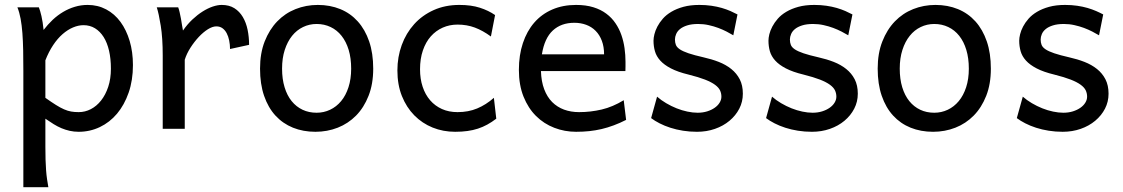

<svg xmlns="http://www.w3.org/2000/svg" viewBox="-20 -528 4605 787"><path d="M166 -127Q190.9 -109.4 209.2 -97.9Q227.5 -86.4 242.7 -79.8Q257.8 -73.2 271.7 -70.8Q285.6 -68.4 302.7 -68.4Q328.6 -68.4 352.3 -80.6Q376 -92.8 394.3 -116Q412.6 -139.2 423.6 -172.1Q434.6 -205.1 434.6 -246.6Q434.6 -287.1 427 -320.1Q419.4 -353 404.8 -376.2Q390.1 -399.4 369.4 -412.1Q348.6 -424.8 322.3 -424.8Q301.3 -424.8 279.3 -415.5Q257.3 -406.2 236.6 -388.2Q215.8 -370.1 197.8 -343Q179.7 -315.9 166 -280.8ZM139.2 -498Q144.5 -485.4 149.9 -462.2Q155.3 -439 158.7 -405.3Q175.8 -427.7 196 -446.8Q216.3 -465.8 239 -479.2Q261.7 -492.7 286.9 -500.2Q312 -507.8 339.4 -507.8Q380.9 -507.8 415.3 -489.5Q449.7 -471.2 473.9 -438.2Q498 -405.3 511.5 -360.1Q524.9 -314.9 524.9 -261.2Q524.9 -198.7 507.3 -148.2Q489.7 -97.7 459.7 -62Q429.7 -26.4 389.2 -7.1Q348.6 12.2 302.7 12.2Q283.2 12.2 265.9 8.3Q248.5 4.4 232.2 -2.4Q215.8 -9.3 199.7 -19.3Q183.6 -29.3 166 -41.5V73.2Q166 102.5 166.7 126.2Q167.5 149.9 168.9 169.9Q170.4 189.9 172.9 206.8Q175.3 223.6 178.2 239.3H75.7V-236.8Q75.7 -282.2 75 -321Q74.2 -359.9 71.8 -392.3Q69.3 -424.8 64.5 -451.2Q59.6 -477.5 51.3 -498Z M647 0V-300.3Q647 -372.6 638.9 -422.6Q630.9 -472.7 622.6 -498H710.4Q713.4 -490.2 716.3 -477.8Q719.2 -465.3 721.7 -451.7Q724.1 -438 726.1 -424.8L730 -402.8Q747.6 -428.2 768.3 -447.8Q789.1 -467.3 810.3 -480.7Q831.5 -494.1 851.8 -501Q872.1 -507.8 888.7 -507.8Q919.4 -507.8 940.7 -494.4Q961.9 -481 975.3 -458.3Q988.8 -435.5 994.9 -406Q1001 -376.5 1001 -344.2L922.9 -327.1Q922.9 -345.2 919.4 -362.1Q916 -378.9 909.2 -391.8Q902.3 -404.8 891.8 -412.4Q881.3 -419.9 866.7 -419.9Q851.1 -419.9 832 -408Q813 -396 794.7 -376.5Q776.4 -356.9 760.7 -332.5Q745.1 -308.1 737.3 -283.2V0Z M1136.2 -246.6Q1136.2 -204.1 1146.5 -170.4Q1156.7 -136.7 1175.5 -113.5Q1194.3 -90.3 1220.2 -78.1Q1246.1 -65.9 1277.8 -65.9Q1307.1 -65.9 1333 -78.1Q1358.9 -90.3 1378.2 -113.5Q1397.5 -136.7 1408.4 -170.4Q1419.4 -204.1 1419.4 -246.6Q1419.4 -289.6 1409.2 -323.5Q1398.9 -357.4 1380.1 -381.1Q1361.3 -404.8 1335.2 -417.2Q1309.1 -429.7 1277.8 -429.7Q1248 -429.7 1222.2 -417.2Q1196.3 -404.8 1177.2 -381.1Q1158.2 -357.4 1147.2 -323.5Q1136.2 -289.6 1136.2 -246.6ZM1045.9 -246.6Q1045.9 -309.6 1064.9 -358.2Q1084 -406.7 1116.2 -440.2Q1148.4 -473.6 1191.4 -490.7Q1234.4 -507.8 1282.7 -507.8Q1333 -507.8 1374.8 -490.7Q1416.5 -473.6 1446.5 -440.2Q1476.6 -406.7 1493.2 -358.2Q1509.8 -309.6 1509.8 -246.6Q1509.8 -183.6 1490.7 -135.3Q1471.7 -86.9 1439.5 -54.2Q1407.2 -21.5 1364.3 -4.6Q1321.3 12.2 1272.9 12.2Q1222.7 12.2 1180.9 -4.6Q1139.2 -21.5 1109.1 -54.2Q1079.1 -86.9 1062.5 -135.3Q1045.9 -183.6 1045.9 -246.6Z M2014.2 -41.5Q1995.6 -27.3 1977.3 -17.3Q1959 -7.3 1939 -0.7Q1918.9 5.9 1896 9Q1873 12.2 1845.7 12.2Q1796.4 12.2 1753.4 -5.1Q1710.4 -22.5 1678.2 -55.2Q1646 -87.9 1627.4 -134.3Q1608.9 -180.7 1608.9 -239.3Q1608.9 -294.4 1626.7 -343.3Q1644.5 -392.1 1677.5 -428.7Q1710.4 -465.3 1757.6 -486.6Q1804.7 -507.8 1862.8 -507.8Q1911.6 -507.8 1947 -496.3Q1982.4 -484.9 2009.3 -466.3L1992.2 -378.4Q1959 -402.8 1926.3 -415Q1893.6 -427.2 1855.5 -427.2Q1822.8 -427.2 1794.7 -414.8Q1766.6 -402.3 1745.8 -378.9Q1725.1 -355.5 1713.4 -321.3Q1701.7 -287.1 1701.7 -244.1Q1701.7 -204.6 1712.4 -172.4Q1723.1 -140.1 1743.2 -116.9Q1763.2 -93.8 1791.5 -81.1Q1819.8 -68.4 1855.5 -68.4Q1899.9 -68.4 1936 -83.5Q1972.2 -98.6 2004.4 -127Z M2197.3 -236.8Q2198.7 -193.8 2210.7 -162.1Q2222.7 -130.4 2243.4 -109.6Q2264.2 -88.9 2292.2 -78.6Q2320.3 -68.4 2353.5 -68.4Q2400.9 -68.4 2446.3 -79.1Q2491.7 -89.8 2536.6 -117.2L2546.4 -36.6Q2520.5 -23.4 2495.6 -14.2Q2470.7 -4.9 2445.8 1Q2420.9 6.8 2395.3 9.5Q2369.6 12.2 2341.3 12.2Q2294.4 12.2 2252 -4.2Q2209.5 -20.5 2177.2 -52.5Q2145 -84.5 2126 -131.8Q2106.9 -179.2 2106.9 -241.7Q2106.9 -302.2 2123.3 -351.3Q2139.6 -400.4 2169.9 -435.3Q2200.2 -470.2 2243.7 -489Q2287.1 -507.8 2341.3 -507.8Q2381.3 -507.8 2412.1 -498.3Q2442.9 -488.8 2465.3 -471.9Q2487.8 -455.1 2502.9 -432.6Q2518.1 -410.2 2527.1 -384.3Q2536.1 -358.4 2540 -330.3Q2543.9 -302.2 2543.9 -274.9V-255.9Q2543.9 -243.7 2543.5 -236.8ZM2334 -434.6Q2280.3 -434.6 2246.1 -403.1Q2211.9 -371.6 2201.2 -305.2H2456.1Q2456.1 -336.4 2447 -360.6Q2438 -384.8 2421.6 -401.4Q2405.3 -418 2382.8 -426.3Q2360.4 -434.6 2334 -434.6Z M2985.8 -383.3Q2973.6 -390.6 2958 -398.7Q2942.4 -406.7 2924.1 -413.6Q2905.8 -420.4 2885 -425Q2864.3 -429.7 2841.8 -429.7Q2814.9 -429.7 2796.6 -423.8Q2778.3 -418 2767.3 -408.9Q2756.3 -399.9 2751.5 -388.4Q2746.6 -377 2746.6 -366.2Q2746.6 -353.5 2750.5 -343.8Q2754.4 -334 2766.8 -325.7Q2779.3 -317.4 2802.2 -309.6Q2825.2 -301.8 2863.8 -293Q2897 -285.6 2926.3 -274.2Q2955.6 -262.7 2977.5 -245.1Q2999.5 -227.5 3012.2 -202.9Q3024.9 -178.2 3024.9 -144Q3024.9 -110.8 3010.3 -82.5Q2995.6 -54.2 2970.2 -33Q2944.8 -11.7 2910.6 0.2Q2876.5 12.2 2836.9 12.2Q2807.1 12.2 2779.5 7.8Q2752 3.4 2727.8 -4.4Q2703.6 -12.2 2683.6 -22.5Q2663.6 -32.7 2648.9 -43.9L2673.3 -131.8Q2689.9 -117.2 2710.7 -105Q2731.4 -92.8 2753.4 -84Q2775.4 -75.2 2797.6 -70.6Q2819.8 -65.9 2839.4 -65.9Q2860.8 -65.9 2878.7 -71.5Q2896.5 -77.1 2909.4 -86.2Q2922.4 -95.2 2929.7 -107.2Q2937 -119.1 2937 -131.8Q2937 -145.5 2931.4 -157.5Q2925.8 -169.4 2910.9 -180.4Q2896 -191.4 2869.9 -201.7Q2843.8 -211.9 2802.7 -222.2Q2758.3 -232.9 2730.2 -247.6Q2702.1 -262.2 2686.3 -279.8Q2670.4 -297.4 2664.6 -317.9Q2658.7 -338.4 2658.7 -361.3Q2658.7 -372.6 2662.4 -387.7Q2666 -402.8 2674.6 -419.2Q2683.1 -435.5 2697 -451.4Q2710.9 -467.3 2731.9 -479.7Q2752.9 -492.2 2781.2 -500Q2809.6 -507.8 2846.7 -507.8Q2873 -507.8 2896.2 -504.4Q2919.4 -501 2938.7 -495.4Q2958 -489.7 2974.1 -482.7Q2990.2 -475.6 3002.9 -468.8Z M3457 -383.3Q3444.8 -390.6 3429.2 -398.7Q3413.6 -406.7 3395.3 -413.6Q3377 -420.4 3356.2 -425Q3335.4 -429.7 3313 -429.7Q3286.1 -429.7 3267.8 -423.8Q3249.5 -418 3238.5 -408.9Q3227.5 -399.9 3222.7 -388.4Q3217.8 -377 3217.8 -366.2Q3217.8 -353.5 3221.7 -343.8Q3225.6 -334 3238 -325.7Q3250.5 -317.4 3273.4 -309.6Q3296.4 -301.8 3335 -293Q3368.2 -285.6 3397.5 -274.2Q3426.8 -262.7 3448.7 -245.1Q3470.7 -227.5 3483.4 -202.9Q3496.1 -178.2 3496.1 -144Q3496.1 -110.8 3481.4 -82.5Q3466.8 -54.2 3441.4 -33Q3416 -11.7 3381.8 0.2Q3347.7 12.2 3308.1 12.2Q3278.3 12.2 3250.7 7.8Q3223.1 3.4 3199 -4.4Q3174.8 -12.2 3154.8 -22.5Q3134.8 -32.7 3120.1 -43.9L3144.5 -131.8Q3161.1 -117.2 3181.9 -105Q3202.6 -92.8 3224.6 -84Q3246.6 -75.2 3268.8 -70.6Q3291 -65.9 3310.5 -65.9Q3332 -65.9 3349.9 -71.5Q3367.7 -77.1 3380.6 -86.2Q3393.6 -95.2 3400.9 -107.2Q3408.2 -119.1 3408.2 -131.8Q3408.2 -145.5 3402.6 -157.5Q3397 -169.4 3382.1 -180.4Q3367.2 -191.4 3341.1 -201.7Q3314.9 -211.9 3273.9 -222.2Q3229.5 -232.9 3201.4 -247.6Q3173.3 -262.2 3157.5 -279.8Q3141.6 -297.4 3135.7 -317.9Q3129.9 -338.4 3129.9 -361.3Q3129.9 -372.6 3133.5 -387.7Q3137.2 -402.8 3145.8 -419.2Q3154.3 -435.5 3168.2 -451.4Q3182.1 -467.3 3203.1 -479.7Q3224.1 -492.2 3252.4 -500Q3280.8 -507.8 3317.9 -507.8Q3344.2 -507.8 3367.4 -504.4Q3390.6 -501 3409.9 -495.4Q3429.2 -489.7 3445.3 -482.7Q3461.4 -475.6 3474.1 -468.8Z M3668 -246.6Q3668 -204.1 3678.2 -170.4Q3688.5 -136.7 3707.3 -113.5Q3726.1 -90.3 3752 -78.1Q3777.8 -65.9 3809.6 -65.9Q3838.9 -65.9 3864.7 -78.1Q3890.6 -90.3 3909.9 -113.5Q3929.2 -136.7 3940.2 -170.4Q3951.2 -204.1 3951.2 -246.6Q3951.2 -289.6 3940.9 -323.5Q3930.7 -357.4 3911.9 -381.1Q3893.1 -404.8 3866.9 -417.2Q3840.8 -429.7 3809.6 -429.7Q3779.8 -429.7 3753.9 -417.2Q3728 -404.8 3709 -381.1Q3689.9 -357.4 3679 -323.5Q3668 -289.6 3668 -246.6ZM3577.6 -246.6Q3577.6 -309.6 3596.7 -358.2Q3615.7 -406.7 3647.9 -440.2Q3680.2 -473.6 3723.1 -490.7Q3766.1 -507.8 3814.5 -507.8Q3864.7 -507.8 3906.5 -490.7Q3948.2 -473.6 3978.3 -440.2Q4008.3 -406.7 4024.9 -358.2Q4041.5 -309.6 4041.5 -246.6Q4041.5 -183.6 4022.5 -135.3Q4003.4 -86.9 3971.2 -54.2Q3939 -21.5 3896 -4.6Q3853 12.2 3804.7 12.2Q3754.4 12.2 3712.6 -4.6Q3670.9 -21.5 3640.9 -54.2Q3610.8 -86.9 3594.2 -135.3Q3577.6 -183.6 3577.6 -246.6Z M4484.9 -383.3Q4472.7 -390.6 4457 -398.7Q4441.4 -406.7 4423.1 -413.6Q4404.8 -420.4 4384 -425Q4363.3 -429.7 4340.8 -429.7Q4314 -429.7 4295.7 -423.8Q4277.3 -418 4266.4 -408.9Q4255.4 -399.9 4250.5 -388.4Q4245.6 -377 4245.6 -366.2Q4245.6 -353.5 4249.5 -343.8Q4253.4 -334 4265.9 -325.7Q4278.3 -317.4 4301.3 -309.6Q4324.2 -301.8 4362.8 -293Q4396 -285.6 4425.3 -274.2Q4454.6 -262.7 4476.6 -245.1Q4498.5 -227.5 4511.2 -202.9Q4523.9 -178.2 4523.9 -144Q4523.9 -110.8 4509.3 -82.5Q4494.6 -54.2 4469.2 -33Q4443.8 -11.7 4409.7 0.2Q4375.5 12.2 4335.9 12.2Q4306.2 12.2 4278.6 7.8Q4251 3.4 4226.8 -4.4Q4202.6 -12.2 4182.6 -22.5Q4162.6 -32.7 4147.9 -43.9L4172.4 -131.8Q4189 -117.2 4209.7 -105Q4230.5 -92.8 4252.4 -84Q4274.4 -75.2 4296.6 -70.6Q4318.8 -65.9 4338.4 -65.9Q4359.9 -65.9 4377.7 -71.5Q4395.5 -77.1 4408.4 -86.2Q4421.4 -95.2 4428.7 -107.2Q4436 -119.1 4436 -131.8Q4436 -145.5 4430.4 -157.5Q4424.8 -169.4 4409.9 -180.4Q4395 -191.4 4368.9 -201.7Q4342.8 -211.9 4301.8 -222.2Q4257.3 -232.9 4229.2 -247.6Q4201.2 -262.2 4185.3 -279.8Q4169.4 -297.4 4163.6 -317.9Q4157.7 -338.4 4157.7 -361.3Q4157.7 -372.6 4161.4 -387.7Q4165 -402.8 4173.6 -419.2Q4182.1 -435.5 4196 -451.4Q4210 -467.3 4231 -479.7Q4252 -492.2 4280.3 -500Q4308.6 -507.8 4345.7 -507.8Q4372.1 -507.8 4395.3 -504.4Q4418.5 -501 4437.7 -495.4Q4457 -489.7 4473.1 -482.7Q4489.3 -475.6 4502 -468.8Z"/></svg>

Font: Andika FrenchTight
Style: Regular
Weight: 400
Designer: Victor Gaultney, Annie Olsen, Julie Remington, Don Collingsworth, Eric Hays, Becca Hirsbrunner
Foundry: SIL International
Version: Version 5.000 ; Dig1 Dig4Opn Dig7 LnSpcTght